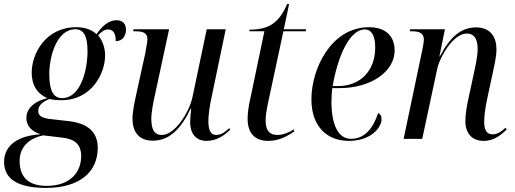

<svg xmlns="http://www.w3.org/2000/svg" viewBox="-73 -679 2517 939"><path d="M151 240C321 240 405 159 405 44C405 -37 352 -77 260 -87L180 -96C139 -100 114 -109 114 -136C114 -162 132 -180 169 -195C184 -191 204 -189 227 -189C376 -189 441 -320 441 -408C441 -452 425 -484 407 -506C422 -524 439 -535 455 -535C482 -535 493 -514 493 -478C531 -478 543 -508 543 -535C543 -561 528 -580 497 -580C456 -580 424 -548 399 -512C373 -536 339 -546 300 -546C151 -546 82 -418 82 -323C82 -263 109 -220 159 -199C85 -181 56 -142 56 -102C56 -70 73 -40 125 -22C15 -16 -53 32 -53 113C-53 196 14 240 151 240ZM231 -199C189 -199 168 -235 168 -315C168 -403 204 -536 296 -536C335 -536 355 -504 355 -430C355 -326 317 -199 231 -199ZM155 230C57 230 23 178 23 108C23 37 73 -4 139 -17L231 -6C294 1 324 28 324 85C324 157 277 230 155 230Z M938 10C987 10 1026 -18 1053 -45L1048 -52C1025 -31 1007 -19 984 -19C957 -19 946 -43 946 -88C946 -116 954 -171 961 -200L1031 -536H938L869 -207C854 -132 783 -19 719 -19C680 -19 667 -48 667 -100C667 -129 678 -187 687 -225L754 -536H580L578 -526H589C625 -526 648 -519 648 -487C648 -475 642 -445 638 -421L593 -216C585 -180 575 -132 575 -99C575 -40 601 9 674 9C757 9 812 -50 859 -147H862C859 -123 857 -97 857 -80C857 -30 882 10 938 10Z M1239 10C1288 10 1329 -10 1367 -37L1363 -46C1340 -30 1309 -19 1284 -19C1245 -19 1226 -40 1226 -91C1226 -111 1230 -139 1239 -181L1313 -526H1422L1424 -536H1315L1341 -659H1331C1291 -564 1238 -534 1148 -534L1146 -526H1220L1150 -191C1142 -155 1138 -124 1138 -98C1138 -28 1173 10 1239 10Z M1633 10C1741 10 1793 -55 1793 -96C1793 -114 1786 -122 1776 -126C1753 -53 1711 0 1644 0C1582 0 1548 -66 1548 -184C1548 -204 1550 -233 1552 -248H1588C1741 -248 1857 -329 1857 -432C1857 -504 1811 -546 1732 -546C1546 -546 1450 -342 1450 -194C1450 -57 1529 10 1633 10ZM1580 -258H1554C1578 -401 1636 -535 1711 -535C1744 -535 1762 -505 1762 -446C1762 -336 1692 -258 1580 -258Z M2292 10C2341 10 2375 -16 2405 -46L2399 -54C2377 -33 2357 -22 2336 -22C2308 -22 2295 -43 2295 -82C2295 -115 2301 -154 2309 -193L2337 -323C2345 -360 2355 -404 2355 -438C2355 -494 2329 -545 2255 -545C2183 -545 2129 -500 2078 -403H2076L2103 -536H1933L1931 -526H1941C1977 -526 2000 -518 2000 -484C2000 -476 1997 -457 1993 -438L1901 0H1992L2065 -341C2077 -399 2143 -515 2210 -515C2257 -515 2263 -469 2263 -439C2263 -399 2249 -344 2244 -318L2222 -216C2209 -160 2203 -118 2203 -86C2203 -29 2234 10 2292 10Z"/></svg>

Font: Noto Serif Display SemiCondensed
Style: Italic
Weight: 400
Width: 4
Italic angle: -12°
Designer: Monotype Design Team
Foundry: Monotype Imaging Inc.
Version: Version 2.009